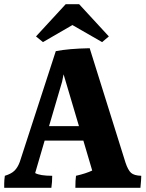

<svg xmlns="http://www.w3.org/2000/svg" viewBox="-20 -982 692 912"><path d="M324 -863 184 -782 151 -809 292 -962H356L497 -809L465 -782ZM213 -383H355L282 -629L275 -594ZM338 -90Q338 -126 341 -147Q389 -158 418 -172L376 -314H192L147 -160Q170 -147 228 -147Q228 -117 224 -90H0Q0 -96 0 -110.5Q0 -125 3 -147Q33 -156 48.5 -171Q64 -186 74 -213L245 -739Q306 -751 406 -753L576 -210Q588 -174 602.5 -161Q617 -148 651 -147Q651 -130 647 -90Z"/></svg>

Font: Halant
Style: Bold
Weight: 700
Designer: Hitesh Malaviya (Devanagari), Satya Rajpurohit (Latin)
Foundry: Indian Type Foundry
Version: Version 1.101;PS 1.0;hotconv 1.0.78;makeotf.lib2.5.61930; tt